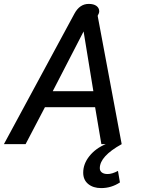

<svg xmlns="http://www.w3.org/2000/svg" viewBox="-23 -738 722 983"><path d="M358 -668Q385 -718 431 -718Q457 -718 471 -707.5Q485 -697 485 -680Q485 -671 477 -657L600 0H496L464 -189H207L108 0H-3ZM455 -271 405 -577 247 -271ZM403 146Q403 101 434.5 61.5Q466 22 518 0H600Q488 62 488 123Q488 137 498.5 145Q509 153 528 153Q551 153 581 137L591 196Q547 225 495 225Q454 225 428.5 204Q403 183 403 146Z"/></svg>

Font: Niramit Medium
Style: Italic
Weight: 500
Italic angle: -10°
Designer: Katatrad Aksorn Co.,Ltd.
Foundry: Cadson Demak Co.,Ltd.
Version: Version 1.000; ttfautohint (v1.6)